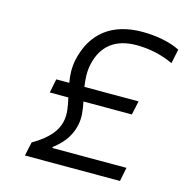

<svg xmlns="http://www.w3.org/2000/svg" viewBox="-101 -775 842 870"><g transform="rotate(15 319.5 -339.5)"><path d="M526 -370H272C267 -403 264 -438 272 -475C292 -567 354 -614 452 -614C512 -614 572 -601 625 -576L639 -643C592 -667 527 -679 462 -679C320 -679 230 -609 201 -478C193 -440 195 -404 201 -370H140L127 -305H214C223 -266 230 -230 222 -194C213 -152 181 -108 106 -65L92 0H538L551 -65H203L204 -70C260 -113 281 -155 290 -197C298 -233 292 -268 285 -305H512Z"/></g></svg>

Font: LT Wave Mono Light
Style: Italic
Weight: 300
Designer: Daniel Lyons
Version: Version 2.5 (Glyphs App)